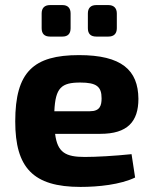

<svg xmlns="http://www.w3.org/2000/svg" viewBox="-20 -724 600 756"><path d="M226 -580C247 -580 258 -591 258 -613V-671C258 -692 247 -704 226 -704H177C155 -704 144 -692 144 -671V-613C144 -591 155 -580 177 -580ZM407 -580C428 -580 440 -591 440 -613V-671C440 -692 428 -704 407 -704H359C337 -704 326 -692 326 -671V-613C326 -591 337 -580 359 -580ZM375 -197C482 -197 525 -245 525 -335C524 -448 459 -507 291 -507C112 -507 40 -441 40 -246C40 -64 110 12 297 12C367 12 454 3 512 -25L498 -117C431 -110 359 -106 314 -106C239 -106 206 -123 197 -197ZM194 -286C198 -379 222 -399 296 -399C360 -399 380 -383 380 -337C380 -309 374 -286 334 -286Z"/></svg>

Font: SnT
Style: Bold
Weight: 700
Designer: Natanael Gama
Version: Version 1.001;PS 001.001;hotconv 1.0.70;makeotf.lib2.5.58329